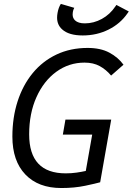

<svg xmlns="http://www.w3.org/2000/svg" viewBox="-20 -947 675 977"><path d="M292 9.8Q174.8 9.8 108.9 -59.3Q43 -128.4 43 -252Q43 -349.1 69.6 -431.4Q96.2 -513.7 146.2 -574.7Q196.3 -635.7 267.1 -669.4Q337.9 -703.1 426.3 -703.1Q491.7 -703.1 536.4 -679.2Q581.1 -655.3 608.4 -617.7L545.4 -562.5Q520 -592.8 487.5 -610.6Q455.1 -628.4 410.2 -628.4Q330.6 -628.4 266.6 -581.8Q202.6 -535.2 165.5 -452.6Q128.4 -370.1 128.4 -263.2Q128.4 -64.9 314.5 -64.9Q343.3 -64.9 368.9 -68.6Q394.5 -72.3 416.5 -77.1L449.2 -262.2H299.8L313 -338.4H545.9L489.7 -19.5Q467.8 -13.2 413.3 -1.7Q358.9 9.8 292 9.8ZM400.9 -766.6Q330.1 -766.6 296.4 -797.4Q270.5 -820.3 270.5 -857.4Q270.5 -868.7 272.9 -881.8Q277.8 -909.2 289.6 -927.2L357.9 -907.2Q352.1 -896.5 350.6 -885.7Q349.6 -879.4 349.6 -873.5Q349.6 -855 361.8 -843.3Q377.9 -828.1 411.6 -828.1Q457 -828.1 498.3 -850.8Q539.6 -873.5 566.9 -914.1L572.3 -921.9L635.3 -888.7L628.9 -879.4Q592.3 -826.2 532.2 -796.4Q472.2 -766.6 400.9 -766.6Z"/></svg>

Font: CaskaydiaCove NFP SemiLight
Style: Italic
Weight: 350
Italic angle: -10°
Designer: Aaron Bell
Foundry: Saja Typeworks
Version: Version 2111.001; VTT 6.35;Nerd Fonts 3.1.1